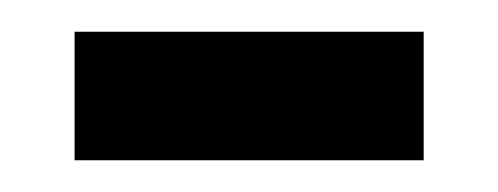

<svg xmlns="http://www.w3.org/2000/svg" viewBox="-20 -330 314 121"><path d="M27 -229V-310H247V-229Z"/></svg>

Font: Noto Sans Lao ExtraCondensed
Style: Regular
Weight: 400
Width: 2
Designer: Monotype Design Team
Foundry: Monotype Imaging Inc.
Version: Version 2.003; ttfautohint (v1.8.4.7-5d5b)